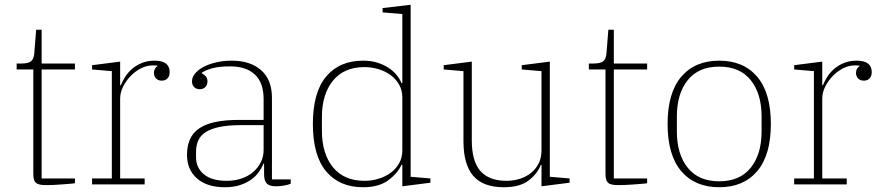

<svg xmlns="http://www.w3.org/2000/svg" viewBox="-20 -775 3701 807"><path d="M172 3Q141 3 130.5 -7Q120 -17 120 -43V-483H50V-508H69Q99 -508 110.5 -517.5Q122 -527 124 -550L132 -650H155V-508H295V-483H155V-25H295V-5Q284 -3 268 -2Q252 -1 235 0.5Q218 2 201 2.5Q184 3 172 3Z M367 -25H450V-476L367 -483V-501L485 -516V-417H488Q495 -435 507 -453.5Q519 -472 537 -487Q555 -502 578 -511Q601 -520 630 -520Q693 -520 693 -472Q693 -455 684 -445.5Q675 -436 660 -436Q645 -436 636 -445Q627 -454 627 -468Q627 -479 632 -487Q637 -495 642 -497V-499Q634 -500 630.5 -500Q627 -500 620 -500Q597 -500 573 -488Q549 -476 529.5 -456Q510 -436 497.5 -411Q485 -386 485 -361V-25H588V0H367Z M925 12Q850 12 808 -25Q766 -62 766 -124Q766 -161 778 -188.5Q790 -216 816 -234.5Q842 -253 884 -262Q926 -271 985 -271H1088V-359Q1088 -427 1051.5 -461.5Q1015 -496 947 -496Q901 -496 872 -488Q843 -480 828 -469V-467Q838 -462 845 -454Q852 -446 852 -433Q852 -418 843 -409Q834 -400 819 -400Q805 -400 796 -409Q787 -418 787 -434Q787 -450 799.5 -465.5Q812 -481 834 -493Q856 -505 887 -512.5Q918 -520 954 -520Q1032 -520 1077.5 -480Q1123 -440 1123 -364V-21H1202V-3Q1192 2 1173.5 5Q1155 8 1140 8Q1113 8 1101.5 -3.5Q1090 -15 1090 -43V-87H1087Q1080 -69 1067.5 -51.5Q1055 -34 1035.5 -20Q1016 -6 988.5 3Q961 12 925 12ZM933 -15Q966 -15 994.5 -24.5Q1023 -34 1043.5 -51.5Q1064 -69 1076 -92.5Q1088 -116 1088 -144V-249H992Q939 -249 903 -241.5Q867 -234 845 -220Q823 -206 813.5 -185Q804 -164 804 -137V-114Q804 -70 837 -42.5Q870 -15 933 -15Z M1506 12Q1407 12 1351 -54.5Q1295 -121 1295 -254Q1295 -387 1351 -453.5Q1407 -520 1506 -520Q1539 -520 1565 -512Q1591 -504 1611.5 -491Q1632 -478 1646 -461Q1660 -444 1668 -425H1671V-716L1588 -723V-741L1706 -755V-32L1789 -25V-7L1671 8V-83H1668Q1651 -46 1611.5 -17Q1572 12 1506 12ZM1512 -15Q1543 -15 1572 -24Q1601 -33 1623 -49.5Q1645 -66 1658 -89.5Q1671 -113 1671 -142V-366Q1671 -395 1658 -418.5Q1645 -442 1623 -458.5Q1601 -475 1572 -484Q1543 -493 1512 -493Q1426 -493 1379.5 -436Q1333 -379 1333 -282V-226Q1333 -129 1379.5 -72Q1426 -15 1512 -15Z M2098 12Q2010 12 1969 -36Q1928 -84 1928 -181V-476L1845 -483V-501L1963 -516V-185Q1963 -97 1999.5 -56Q2036 -15 2108 -15Q2137 -15 2163.5 -23Q2190 -31 2210.5 -47Q2231 -63 2243.5 -87Q2256 -111 2256 -144V-476L2173 -483V-501L2291 -516V-32L2374 -25V-7L2256 8V-82H2253Q2239 -45 2202 -16.5Q2165 12 2098 12Z M2577 3Q2546 3 2535.5 -7Q2525 -17 2525 -43V-483H2455V-508H2474Q2504 -508 2515.5 -517.5Q2527 -527 2529 -550L2537 -650H2560V-508H2700V-483H2560V-25H2700V-5Q2689 -3 2673 -2Q2657 -1 2640 0.5Q2623 2 2606 2.5Q2589 3 2577 3Z M3003 -13Q3090 -13 3135.5 -70Q3181 -127 3181 -222V-286Q3181 -381 3135.5 -438Q3090 -495 3003 -495Q2916 -495 2870.5 -438Q2825 -381 2825 -286V-222Q2825 -127 2870.5 -70Q2916 -13 3003 -13ZM3003 12Q2901 12 2843.5 -55.5Q2786 -123 2786 -254Q2786 -385 2843.5 -452.5Q2901 -520 3003 -520Q3105 -520 3162.5 -452.5Q3220 -385 3220 -254Q3220 -123 3162.5 -55.5Q3105 12 3003 12Z M3318 -25H3401V-476L3318 -483V-501L3436 -516V-417H3439Q3446 -435 3458 -453.5Q3470 -472 3488 -487Q3506 -502 3529 -511Q3552 -520 3581 -520Q3644 -520 3644 -472Q3644 -455 3635 -445.5Q3626 -436 3611 -436Q3596 -436 3587 -445Q3578 -454 3578 -468Q3578 -479 3583 -487Q3588 -495 3593 -497V-499Q3585 -500 3581.5 -500Q3578 -500 3571 -500Q3548 -500 3524 -488Q3500 -476 3480.5 -456Q3461 -436 3448.5 -411Q3436 -386 3436 -361V-25H3539V0H3318Z"/></svg>

Font: IBM Plex Serif ExtraLight
Style: Regular
Weight: 200
Designer: Mike Abbink, Paul van der Laan, Pieter van Rosmalen
Foundry: Bold Monday
Version: Version 2.5